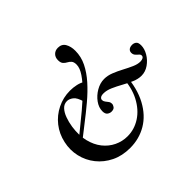

<svg xmlns="http://www.w3.org/2000/svg" viewBox="-162 -888 1101 1101"><g transform="rotate(-45 388.5 -338.0)"><path d="M316 12Q252 12 202 -12.5Q152 -37 119 -78.5Q86 -120 74 -172Q62 -224 74 -278Q86 -333 119 -375Q152 -417 200.5 -441Q249 -465 304 -465Q330 -465 355 -459.5Q380 -454 400 -441L317 -363Q305 -407 286 -421Q267 -435 250 -435Q226 -435 209.5 -417.5Q193 -400 182.5 -371.5Q172 -343 167 -310Q158 -248 170 -199Q182 -150 209 -116Q236 -82 273.5 -64Q311 -46 353 -46Q409 -46 457.5 -77.5Q506 -109 537 -168Q568 -227 571 -309L593 -303Q586 -200 548 -129.5Q510 -59 450 -23.5Q390 12 316 12ZM126 -191 112 -205Q143 -232 185 -265.5Q227 -299 271 -336Q315 -373 352.5 -410Q390 -447 413.5 -481.5Q437 -516 437 -544Q437 -565 428 -575Q419 -585 408 -590.5Q397 -596 388 -606Q379 -616 379 -637Q379 -660 393 -674Q407 -688 429 -688Q460 -688 474 -664Q488 -640 488 -605Q488 -557 466.5 -513.5Q445 -470 408.5 -429Q372 -388 325 -348.5Q278 -309 227 -270Q176 -231 126 -191ZM388 -211Q375 -211 363.5 -219.5Q352 -228 352 -250Q352 -280 372.5 -308.5Q393 -337 425 -355.5Q457 -374 490 -374Q518 -374 547 -362.5Q576 -351 605 -335.5Q634 -320 660 -308.5Q686 -297 708 -297Q721 -297 729.5 -302Q738 -307 738 -316Q738 -325 730 -331.5Q722 -338 714 -347Q706 -356 706 -370Q706 -383 715.5 -391Q725 -399 742 -399Q756 -399 766.5 -391Q777 -383 777 -360Q777 -332 760 -303Q743 -274 715 -254.5Q687 -235 655 -235Q628 -235 599 -247.5Q570 -260 540.5 -276.5Q511 -293 482.5 -305.5Q454 -318 429 -318Q412 -318 404 -312Q396 -306 396 -297Q396 -287 402.5 -278.5Q409 -270 415.5 -261.5Q422 -253 422 -242Q422 -232 414.5 -221.5Q407 -211 388 -211Z"/></g></svg>

Font: Cormorant
Style: Bold Italic
Weight: 700
Italic angle: -10°
Designer: Christian Thalmann (Catharsis Fonts)
Foundry: Catharsis Fonts
Version: Version 4.000